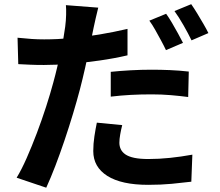

<svg xmlns="http://www.w3.org/2000/svg" viewBox="-20 -823 1040 906"><path d="M443.6 -786.9Q438.1 -766.3 431.7 -737.4Q425.4 -708.6 421.8 -692.4Q414.8 -658.3 404.7 -609.2Q394.5 -560.1 382.3 -505.5Q370.1 -451 356.9 -400.4Q343.1 -348 324.5 -286.1Q305.9 -224.3 284.5 -160.9Q263.1 -97.5 241 -39.9Q218.8 17.7 198.2 62.7L58.5 15.6Q81.5 -22 105.7 -76.8Q129.8 -131.6 153.7 -194.5Q177.5 -257.5 197.6 -319.7Q217.6 -381.8 231.6 -434Q241.4 -469.6 250.1 -506.7Q258.9 -543.8 266.6 -578.7Q274.3 -613.7 279.5 -644.2Q284.7 -674.8 287.7 -697.2Q291.3 -725.3 292 -753.1Q292.7 -781 291 -798.7ZM188.5 -637.2Q250 -637.2 315.9 -643.1Q381.7 -649 449.1 -660.2Q516.5 -671.5 581.7 -686.7V-561.9Q519.7 -547.4 449.7 -537.4Q379.7 -527.4 311.7 -521.9Q243.8 -516.4 187.3 -516.4Q150.5 -516.4 121.7 -517.7Q92.8 -519.1 66.2 -520.4L62.8 -645Q101.9 -641 129.7 -639.1Q157.5 -637.2 188.5 -637.2ZM502.6 -484Q545.1 -488.5 595.8 -491.3Q646.6 -494.1 695.1 -494.1Q737.8 -494.1 782.3 -492.2Q826.8 -490.3 870.8 -485.3L868 -365.2Q830.6 -370.2 786.4 -374Q742.1 -377.7 696 -377.7Q643.9 -377.7 596.9 -375.2Q550 -372.7 502.6 -367ZM556.7 -232.6Q551.3 -211.6 547.3 -189Q543.3 -166.4 543.3 -149.6Q543.3 -133 549.9 -119.1Q556.5 -105.1 571.5 -94.6Q586.6 -84 613.3 -78.3Q640.1 -72.6 680.3 -72.6Q729.9 -72.6 781.9 -78Q833.9 -83.4 887.7 -93.2L882.8 34.4Q840.7 39.6 790.1 44.4Q739.5 49.2 679.3 49.2Q553.2 49.2 486.6 7.2Q420.1 -34.9 420.1 -110.2Q420.1 -144.9 425.5 -179.9Q430.8 -214.9 437 -244.2ZM763.9 -758Q776.9 -740.2 791.7 -715Q806.4 -689.9 820.2 -664.8Q834 -639.6 843.5 -620.8L763.2 -586.5Q753.4 -607.3 740 -632Q726.6 -656.7 712.6 -681.7Q698.7 -706.7 684.7 -725.5ZM882.3 -803.3Q895.5 -784.6 910.9 -759.2Q926.2 -733.8 940.5 -709.2Q954.9 -684.6 963.3 -666.9L883.8 -632.6Q868.4 -664.5 846 -703.7Q823.7 -742.8 803.3 -770.8Z"/></svg>

Font: Shanggu Sans SC VF
Style: Regular
Weight: 250
Designer: GuiWonder
Version: Version 1.021